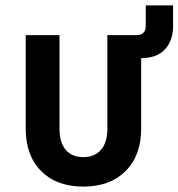

<svg xmlns="http://www.w3.org/2000/svg" viewBox="-20 -680 660 710"><path d="M75 -205V-550H200V-204Q200 -153 223 -126Q246 -99 288 -99Q330 -99 353.5 -126Q377 -153 377 -204V-550H484Q519 -550 519 -585V-660H620V-583Q620 -530 590 -497.5Q560 -465 502 -465V-205Q502 -105 444.5 -47.5Q387 10 288 10Q189 10 132 -47.5Q75 -105 75 -205Z"/></svg>

Font: JetBrains Mono NL
Style: Bold
Weight: 700
Monospace: yes
Designer: Philipp Nurullin, Konstantin Bulenkov
Foundry: JetBrains
Version: Version 2.305; ttfautohint (v1.8.4.7-5d5b)